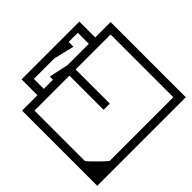

<svg xmlns="http://www.w3.org/2000/svg" viewBox="-172 -730 874 874"><g transform="rotate(-45 265.0 -293.0)"><path d="M-20 -357H20Q20 -329.5 20 -313Q20 -296.5 20 -281.2Q20 -266 20 -242Q20 -242 20 -242Q20 -242 20 -242Q20 -242 20 -242Q20 -242 20 -242Q20 -217 20 -204Q20 -191 20 -182.2Q20 -173.5 20 -161.8Q20 -150 20 -127H-20ZM550 -357V-127H510Q510 -150 510 -161.8Q510 -173.5 510 -182.2Q510 -191 510 -204Q510 -217 510 -242Q510 -242 510 -242Q510 -242 510 -242Q510 -242 510 -242Q510 -242 510 -242Q510 -266 510 -281.2Q510 -296.5 510 -313Q510 -329.5 510 -357ZM-20 -279H20V-120Q20 -118.5 27.8 -110Q35.5 -101.5 47 -89.8Q58.5 -78 70.5 -66.5Q82.5 -55 91 -47.5Q99.5 -40 101 -40Q101 -40 101 -40Q101 -40 101 -40Q101 -40 101 -40Q101 -40 118.2 -40Q135.5 -40 161 -40Q186.5 -40 212 -40Q237.5 -40 254.8 -40Q272 -40 272 -40Q272 -30.5 272 -20.2Q272 -10 272 0Q272 0 272 0Q272 0 272 0Q272 0 272 0Q272 0 272 0Q272 0 272 0Q268.5 0 246 0Q223.5 0 190.2 0Q157 0 120.8 0Q84.5 0 52.5 0Q20.5 0 0.2 0Q-20 0 -20 0Q-20 0 -20 0Q-20 0 -20 0Q-20 0 -20 0Q-20 0 -20 0Q-20 0 -20 -20.2Q-20 -40.5 -20 -72.2Q-20 -104 -20 -139.5Q-20 -175 -20 -206.8Q-20 -238.5 -20 -258.8Q-20 -279 -20 -279ZM-20 -205Q-20 -205 -20 -225.2Q-20 -245.5 -20 -277.2Q-20 -309 -20 -344.5Q-20 -380 -20 -411.8Q-20 -443.5 -20 -463.8Q-20 -484 -20 -484Q-20 -484 -20 -484Q-20 -484 -20 -484Q-20 -484 -20 -484Q-20 -484 -20 -484Q-20 -484 1 -484Q22 -484 55.2 -484Q88.5 -484 126 -484Q163.5 -484 196.8 -484Q230 -484 251 -484Q272 -484 272 -484Q272 -484 272 -484Q272 -484 272 -484Q272 -484 272 -484Q272 -484 272 -484Q272 -484 272 -484Q272 -474.5 272 -464.2Q272 -454 272 -444Q272 -444 253.8 -444Q235.5 -444 206.8 -444Q178 -444 146 -444Q114 -444 85.2 -444Q56.5 -444 38.2 -444Q20 -444 20 -444Q20 -444 20 -444Q20 -444 20 -444Q20 -444 20 -444Q20 -444 20 -444Q20 -444 20 -444Q20 -444 20 -444Q20 -444 20 -444Q20 -444 20 -444Q20 -444 20 -444Q20 -444 20 -444Q20 -444 20 -444Q20 -444 20 -444Q20 -444 20 -444Q20 -444 20 -426.8Q20 -409.5 20 -382.2Q20 -355 20 -324.5Q20 -294 20 -266.8Q20 -239.5 20 -222.2Q20 -205 20 -205ZM550 -205H510Q510 -205 510 -222.2Q510 -239.5 510 -266.8Q510 -294 510 -324.5Q510 -355 510 -382.2Q510 -409.5 510 -426.8Q510 -444 510 -444Q510 -444 510 -444Q510 -444 510 -444Q510 -444 510 -444Q510 -444 510 -444Q510 -444 510 -444Q510 -444 510 -444Q510 -444 510 -444Q510 -444 510 -444Q510 -444 510 -444Q510 -444 510 -444Q510 -444 510 -444Q510 -444 510 -444Q510 -444 510 -444Q510 -444 491.8 -444Q473.5 -444 444.8 -444Q416 -444 384 -444Q352 -444 323.2 -444Q294.5 -444 276.2 -444Q258 -444 258 -444Q258 -454 258 -464.2Q258 -474.5 258 -484Q258 -484 258 -484Q258 -484 258 -484Q258 -484 258 -484Q258 -484 258 -484Q258 -484 258 -484Q258 -484 279 -484Q300 -484 333.2 -484Q366.5 -484 404 -484Q441.5 -484 474.8 -484Q508 -484 529 -484Q550 -484 550 -484Q550 -484 550 -484Q550 -484 550 -484Q550 -484 550 -484Q550 -484 550 -484Q550 -484 550 -463.8Q550 -443.5 550 -411.8Q550 -380 550 -344.5Q550 -309 550 -277.2Q550 -245.5 550 -225.2Q550 -205 550 -205ZM550 -279Q550 -279 550 -258.8Q550 -238.5 550 -206.8Q550 -175 550 -139.5Q550 -104 550 -72.2Q550 -40.5 550 -20.2Q550 0 550 0Q550 0 550 0Q550 0 550 0Q550 0 550 0Q550 0 550 0Q550 0 529 0Q508 0 474.8 0Q441.5 0 404 0Q366.5 0 333.2 0Q300 0 279 0Q258 0 258 0Q258 0 258 0Q258 0 258 0Q258 0 258 0Q258 0 258 0Q258 0 258 0Q258 -10 258 -20.2Q258 -30.5 258 -40Q258 -40 276.2 -40Q294.5 -40 323.2 -40Q352 -40 384 -40Q416 -40 444.8 -40Q473.5 -40 491.8 -40Q510 -40 510 -40Q510 -40 510 -40Q510 -40 510 -40Q510 -40 510 -40Q510 -40 510 -40Q510 -40 510 -40Q510 -40 510 -40Q510 -40 510 -40Q510 -40 510 -40Q510 -40 510 -40Q510 -40 510 -40Q510 -40 510 -40Q510 -40 510 -40Q510 -40 510 -40Q510 -40 510 -57.2Q510 -74.5 510 -101.8Q510 -129 510 -159.5Q510 -190 510 -217.2Q510 -244.5 510 -261.8Q510 -279 510 -279ZM249 -446Q249 -446 257 -446Q265 -446 273 -446Q281 -446 281 -446Q282.5 -446 283.2 -446Q284 -446 284.5 -445.5Q285 -445 285 -444.2Q285 -443.5 285 -442Q285 -442 285 -442Q285 -442 285 -442Q285 -442 285 -442Q285 -442 285 -442Q285 -442 285 -442Q285 -442 285 -426.5Q285 -411 285 -386.8Q285 -362.5 285 -335Q285 -307.5 285 -283.2Q285 -259 285 -243.5Q285 -228 285 -228Q285 -226 284.8 -225.2Q284.5 -224.5 283.8 -224.2Q283 -224 281 -224Q281 -224 273 -224Q265 -224 257 -224Q249 -224 249 -224Q247 -224 246.2 -224.2Q245.5 -224.5 245.2 -225.2Q245 -226 245 -228Q245 -228 245 -243.5Q245 -259 245 -283.2Q245 -307.5 245 -335Q245 -362.5 245 -386.8Q245 -411 245 -426.5Q245 -442 245 -442Q245 -442 245 -442Q245 -442 245 -442Q245 -442 245 -442Q245 -442 245 -442Q245 -442 245 -442Q245 -443.5 245 -444.2Q245 -445 245.5 -445.5Q246 -446 246.8 -446Q247.5 -446 249 -446ZM344 -456H230H79Q79 -456 79 -469.2Q79 -482.5 79 -501.8Q79 -521 79 -540.2Q79 -559.5 79 -572.8Q79 -586 79 -586Q79 -586 79 -586Q79 -586 79 -586Q79 -586 93.8 -586Q108.5 -586 130.5 -586Q152.5 -586 174.8 -586Q197 -586 212.5 -586Q228 -586 229 -586Q229 -586 237.2 -586Q245.5 -586 257.5 -586Q269.5 -586 281.5 -586Q293.5 -586 301.8 -586Q310 -586 310 -586Q310 -586 310 -586Q310 -586 310 -586Q310 -586 310 -586Q310 -586 310 -586H451Q451 -586 451 -586Q451 -586 451 -586Q451 -552.5 451 -532.8Q451 -513 451 -496.5Q451 -480 451 -456Q451 -456 434.8 -456Q418.5 -456 397.5 -456Q376.5 -456 360.2 -456Q344 -456 344 -456ZM297 -479Q297 -479 314 -479Q331 -479 353.5 -479Q376 -479 393 -479Q410 -479 410 -479Q410 -479 410 -479Q410 -479 410 -479Q410 -491.5 410 -502Q410 -512.5 410 -524.8Q410 -537 410 -555Q410 -555 410 -555Q410 -555 410 -555H351Q351 -555 351 -555Q351 -555 351 -555Q351 -547.5 351 -540Q351 -532.5 351 -524Q351 -524 351 -524Q351 -524 351 -524Q351 -524 341 -526.5Q331 -529 316.5 -532.5Q302 -536 287 -539.5Q272 -543 261.8 -545.5Q251.5 -548 251 -548Q249.5 -548 229.5 -548Q209.5 -548 184 -548Q158.5 -548 139.2 -548Q120 -548 120 -548Q120 -548 120 -548Q120 -548 120 -548Q120 -548 120 -537.5Q120 -527 120 -513.5Q120 -500 120 -489.5Q120 -479 120 -479H179Q179 -479 179 -479Q179 -479 179 -479Q179 -488 179 -493Q179 -498 179 -500.5Q179 -503 179 -503.5Q179 -504 179 -504Q179 -504 191 -501.5Q203 -499 220.5 -495.2Q238 -491.5 255.5 -487.8Q273 -484 285 -481.5Q297 -479 297 -479Z"/></g></svg>

Font: Honk
Style: Regular
Weight: 400
Designer: Noopur Datye & Yesha Goshar
Foundry: Ek Type
Version: Version 1.000